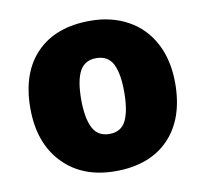

<svg xmlns="http://www.w3.org/2000/svg" viewBox="-68 -637 773 721"><g transform="rotate(-10 318.5 -276.5)"><path d="M594.2 -277.8Q594.2 -142.1 521.2 -66.2Q448.2 9.8 316.9 9.8Q190.9 9.8 116.5 -67.9Q42 -145.5 42 -277.8Q42 -413.1 115 -488Q188 -563 319.8 -563Q401.4 -563 463.9 -528.3Q526.4 -493.7 560.3 -429Q594.2 -364.3 594.2 -277.8ZM235.8 -277.8Q235.8 -206.5 254.9 -169.2Q273.9 -131.8 318.8 -131.8Q363.3 -131.8 381.6 -169.2Q399.9 -206.5 399.9 -277.8Q399.9 -348.6 381.3 -384.8Q362.8 -420.9 317.9 -420.9Q273.9 -420.9 254.9 -385Q235.8 -349.1 235.8 -277.8Z"/></g></svg>

Font: OpenSansExtrabold
Style: Regular
Weight: 800
Foundry: Ascender Corporation
Version: Version 1.10